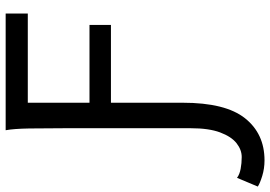

<svg xmlns="http://www.w3.org/2000/svg" viewBox="-260 -592 982 699"><g transform="rotate(-90 231.5 -242.0)"><path d="M207.5 -329.6V-68.4Q207.5 87.4 151.1 158.4Q94.7 229.5 -2.4 229.5Q-32.2 229.5 -59.1 221.2Q-85.9 212.9 -97.7 205.1L-65.9 129.4Q-53.7 138.7 -33.2 142.6Q-12.7 146.5 9.8 146.5Q36.1 146.5 60.1 127.7Q84 108.9 99.4 67.9Q114.7 26.9 114.7 -39.1V-498Q114.7 -570.3 113.8 -627Q112.8 -683.6 107.4 -712.9H532.2V-632.3H207.5V-407.7H490.7V-329.6Z"/></g></svg>

Font: Andika LitF DSA DSG
Style: Regular
Weight: 400
Designer: Victor Gaultney, Annie Olsen, Julie Remington, Don Collingsworth, Eric Hays, Becca Hirsbrunner
Foundry: SIL International
Version: Version 6.200 ; LitF DSA DSG; ttfautohint (v1.8.3.10-c5d8)